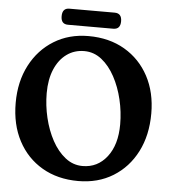

<svg xmlns="http://www.w3.org/2000/svg" viewBox="-57 -888 844 952"><g transform="rotate(5 365.0 -412.0)"><path d="M356.5 -709.5Q460 -709.5 537 -664.2Q614 -619 656.8 -539Q699.5 -459 699.5 -354Q699.5 -245.5 657.5 -163.5Q615.5 -81.5 540.5 -35.2Q465.5 11 367 11Q264.5 11 187.5 -34Q110.5 -79 67.8 -159.8Q25 -240.5 25 -348.5Q25 -454.5 67.5 -536Q110 -617.5 184.8 -663.5Q259.5 -709.5 356.5 -709.5ZM550.5 -287Q550.5 -349 536 -410.2Q521.5 -471.5 494.2 -522Q467 -572.5 428.5 -603Q390 -633.5 342 -633.5Q292.5 -633.5 254.5 -606Q216.5 -578.5 195.2 -528.2Q174 -478 174 -410Q174 -348.5 188.5 -287.5Q203 -226.5 230.2 -176.2Q257.5 -126 296 -95.5Q334.5 -65 382.5 -65Q457 -65 503.8 -125.2Q550.5 -185.5 550.5 -287ZM214.5 -796Q214.5 -836.5 249.5 -836.5H475Q510.5 -836.5 510.5 -796.5Q510.5 -756.5 475 -756.5H249.5Q214.5 -756.5 214.5 -796Z"/></g></svg>

Font: Fraunces 144pt S100 SemiBold
Style: Regular
Weight: 600
Version: Version 1.000; ttfautohint (v1.8.3)